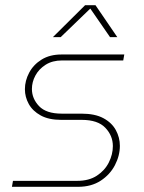

<svg xmlns="http://www.w3.org/2000/svg" viewBox="-20 -720 554 740"><path d="M26 0 30 -23H278Q323 -23 353.5 -43Q384 -63 399.5 -94Q415 -125 415 -157Q415 -197 386 -227.5Q357 -258 295 -258H216Q168 -258 137 -275Q106 -292 91 -319Q76 -346 76 -376Q76 -409 92.5 -440Q109 -471 140.5 -490.5Q172 -510 217 -510H459L455 -487H219Q182 -487 156 -470.5Q130 -454 116.5 -429Q103 -404 103 -377Q103 -340 130.5 -311Q158 -282 218 -282H294Q346 -282 378.5 -264.5Q411 -247 426.5 -218.5Q442 -190 442 -158Q442 -120 423 -83.5Q404 -47 368 -23.5Q332 0 281 0ZM184 -577 308 -700H348L432 -577H404L328 -687L214 -577Z"/></svg>

Font: MuseoModerno Thin Thin
Style: Italic
Weight: 250
Italic angle: -9°
Version: Version 1.003